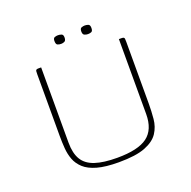

<svg xmlns="http://www.w3.org/2000/svg" viewBox="-105 -662 765 768"><g transform="rotate(-20 277.5 -277.5)"><path d="M467 -178Q467 -145 464 -112.5Q461 -80 444 -54Q427 -28 387.5 -12.5Q348 3 275 3Q219 3 183.5 -7Q148 -17 128.5 -35Q109 -53 100.5 -75.5Q92 -98 90 -124Q88 -150 88 -176V-440Q88 -448 88.5 -452.5Q89 -457 92 -458.5Q95 -460 100 -460H112V-140Q112 -94 128.5 -67Q145 -40 181 -28Q217 -16 275 -16Q364 -16 403.5 -45.5Q443 -75 443 -141V-460H454Q460 -460 463 -458.5Q466 -457 466.5 -452.5Q467 -448 467 -440ZM334 -521Q327 -521 319.5 -524Q312 -527 312 -540Q312 -553 319.5 -555.5Q327 -558 333 -558Q340 -558 347.5 -555.5Q355 -553 355 -540Q355 -527 349 -524Q343 -521 334 -521ZM220 -521Q211 -521 204.5 -524Q198 -527 198 -541Q198 -553 205 -555.5Q212 -558 219 -558Q226 -558 233.5 -555.5Q241 -553 241 -541Q241 -528 234.5 -524.5Q228 -521 220 -521Z"/></g></svg>

Font: Genos Thin
Style: Regular
Weight: 100
Designer: Robert E. Leuschke
Foundry: Robert E. Leuschke
Version: Version 1.010